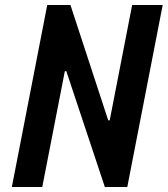

<svg xmlns="http://www.w3.org/2000/svg" viewBox="-20 -750 672 770"><path d="M27.5 0H149.5L240 -464.5H246L400.5 0H490.5L632.5 -730H510L420 -267.5H414L262.5 -730H169.5Z"/></svg>

Font: Monaspace Krypton SemiBold
Style: Italic
Weight: 600
Italic angle: -11°
Designer: Riley Cran & the Lettermatic Team
Foundry: Lettermatic
Version: Version 1.101 (Monaspace Krypton)